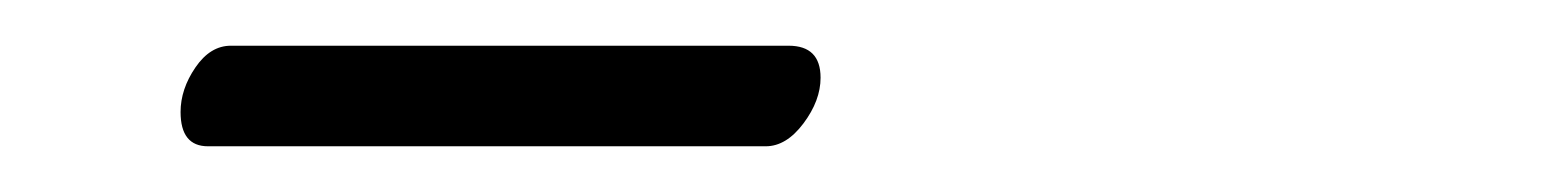

<svg xmlns="http://www.w3.org/2000/svg" viewBox="-20 -593 680 84"><path d="M315 -529H71Q59 -529 59 -544Q59 -554 65.5 -563.5Q72 -573 81 -573H325Q339 -573 339 -559Q339 -549 331.5 -539Q324 -529 315 -529Z"/></svg>

Font: Libertinus Mono
Style: Regular
Weight: 400
Designer: Philipp H. Poll
Foundry: Khaled Hosny
Version: Version 6.7